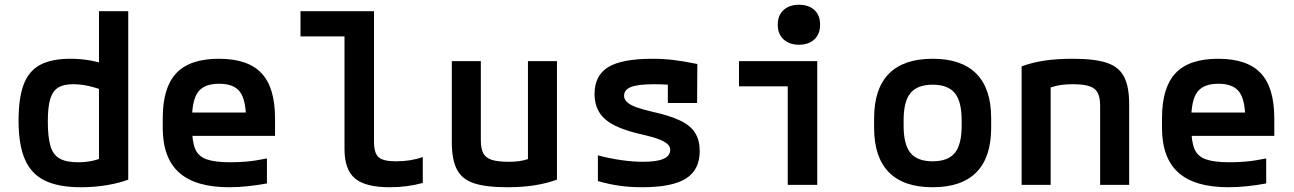

<svg xmlns="http://www.w3.org/2000/svg" viewBox="-20 -777 5440 807"><path d="M320 10Q226 10 168.5 -18Q111 -46 84.5 -107.5Q58 -169 58 -270Q58 -365 79.5 -422Q101 -479 149 -504.5Q197 -530 276 -530Q323 -530 367 -521.5Q411 -513 450 -495L428 -392Q383 -409 350.5 -416Q318 -423 287 -423Q247 -423 224 -408.5Q201 -394 191 -360.5Q181 -327 181 -267Q181 -201 192 -163.5Q203 -126 231 -110.5Q259 -95 307 -95Q344 -95 374.5 -102.5Q405 -110 428 -123L396 -66V-730H519V-22Q483 -8 430.5 1Q378 10 320 10Z M943 10Q802 10 733 -51.5Q664 -113 664 -240V-280Q664 -409 721 -469.5Q778 -530 900 -530Q1022 -530 1079 -469.5Q1136 -409 1136 -280V-206H733V-304H1045L1014 -272V-275Q1014 -357 988.5 -391Q963 -425 901 -425Q839 -425 813 -391Q787 -357 787 -275V-245Q787 -184 800 -152Q813 -120 848 -107.5Q883 -95 947 -95Q982 -95 1017 -98Q1052 -101 1102 -111V-6Q1065 1 1023.5 5.5Q982 10 943 10Z M1618 10Q1516 10 1472 -27Q1428 -64 1428 -151V-624H1243V-730H1552V-181Q1552 -133 1571.5 -116Q1591 -99 1643 -99Q1676 -99 1704 -103.5Q1732 -108 1757 -117V-8Q1724 1 1689.5 5.5Q1655 10 1618 10Z M2112 10Q2022 10 1971.5 -7Q1921 -24 1900 -65.5Q1879 -107 1879 -180V-520H2001V-187Q2001 -152 2011.5 -132.5Q2022 -113 2047.5 -105Q2073 -97 2118 -97Q2142 -97 2161 -99.5Q2180 -102 2203.5 -109.5Q2227 -117 2262 -131L2199 -54V-520H2321V-22Q2277 -6 2226 2Q2175 10 2112 10Z M2679 10Q2627 10 2582.5 3.5Q2538 -3 2493 -16V-124Q2542 -111 2591 -104Q2640 -97 2683 -97Q2741 -97 2769 -109.5Q2797 -122 2797 -147Q2797 -161 2785.5 -171.5Q2774 -182 2750 -191.5Q2726 -201 2686 -210Q2612 -226 2566 -248.5Q2520 -271 2499.5 -304Q2479 -337 2479 -382Q2479 -460 2536.5 -495Q2594 -530 2722 -530Q2768 -530 2810 -525Q2852 -520 2911 -508L2910 -344H2787V-484L2841 -416Q2807 -420 2780 -421.5Q2753 -423 2729 -423Q2662 -423 2632.5 -411.5Q2603 -400 2603 -374Q2603 -360 2615.5 -348Q2628 -336 2654 -326.5Q2680 -317 2723 -307Q2796 -291 2839.5 -270Q2883 -249 2902 -218Q2921 -187 2921 -142Q2921 -63 2863 -26.5Q2805 10 2679 10Z M3291 0V-414H3086V-520H3415V0ZM3338 -589Q3298 -589 3273.5 -611.5Q3249 -634 3249 -673Q3249 -713 3273.5 -735Q3298 -757 3338 -757Q3379 -757 3403 -735Q3427 -713 3427 -673Q3427 -634 3403 -611.5Q3379 -589 3338 -589Z M3900 10Q3778 10 3716 -53Q3654 -116 3654 -240V-280Q3654 -404 3716 -467Q3778 -530 3900 -530Q4022 -530 4084 -467Q4146 -404 4146 -280V-240Q4146 -116 4084 -53Q4022 10 3900 10ZM3900 -99Q3964 -99 3993 -134Q4022 -169 4022 -249V-271Q4022 -351 3993 -386Q3964 -421 3900 -421Q3836 -421 3807 -386Q3778 -351 3778 -271V-249Q3778 -169 3807 -134Q3836 -99 3900 -99Z M4274 -498Q4320 -515 4371.5 -522.5Q4423 -530 4489 -530Q4581 -530 4632 -513Q4683 -496 4704.5 -454.5Q4726 -413 4726 -340V0H4604V-333Q4604 -368 4593.5 -387.5Q4583 -407 4558 -415Q4533 -423 4489 -423Q4464 -423 4443.5 -420.5Q4423 -418 4399 -410.5Q4375 -403 4339 -389L4396 -466V0H4274Z M5143 10Q5002 10 4933 -51.5Q4864 -113 4864 -240V-280Q4864 -409 4921 -469.5Q4978 -530 5100 -530Q5222 -530 5279 -469.5Q5336 -409 5336 -280V-206H4933V-304H5245L5214 -272V-275Q5214 -357 5188.5 -391Q5163 -425 5101 -425Q5039 -425 5013 -391Q4987 -357 4987 -275V-245Q4987 -184 5000 -152Q5013 -120 5048 -107.5Q5083 -95 5147 -95Q5182 -95 5217 -98Q5252 -101 5302 -111V-6Q5265 1 5223.5 5.5Q5182 10 5143 10Z"/></svg>

Font: M PLUS Code Latin Expanded SemiBold
Style: Regular
Weight: 600
Width: 7
Designer: Coji Morishita
Foundry: UNDERFOREST DESIGN
Version: Version 1.002; ttfautohint (v1.8.3)